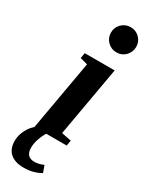

<svg xmlns="http://www.w3.org/2000/svg" viewBox="-260 -737 771 990"><g transform="rotate(30 125.5 -242.0)"><path d="M164.6 -43.9 222.7 -32.2 217.3 0H25.4L98.6 -415L54.2 -426.8L59.6 -459H237.8ZM123.5 -619.1Q123.5 -650.9 145.8 -672.4Q168 -693.8 198.7 -693.8Q230 -693.8 251.7 -672.1Q273.4 -650.4 273.4 -619.1Q273.4 -588.4 252 -566.2Q230.5 -543.9 198.7 -543.9Q167.5 -543.9 145.5 -565.7Q123.5 -587.4 123.5 -619.1ZM82.5 210Q29.3 210 1 185.1Q-27.3 160.2 -27.3 111.8Q-27.3 79.1 -10 45.7Q7.3 12.2 35.2 -6.8H99.6Q84 17.1 73.7 45.9Q63.5 74.7 63.5 101.1Q63.5 156.2 114.3 156.2Q139.6 156.2 168 143.6L182.6 184.1Q137.7 210 82.5 210Z"/></g></svg>

Font: Liberation Serif
Style: Bold Italic
Weight: 700
Italic angle: -16.333°
Designer: Steve Matteson
Foundry: Ascender Corporation
Version: Version 2.1.5